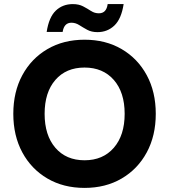

<svg xmlns="http://www.w3.org/2000/svg" viewBox="-20 -906 826 938"><path d="M393 12Q290 12 211.5 -34Q133 -80 89 -161.5Q45 -243 45 -350Q45 -457 89 -538.5Q133 -620 211.5 -666Q290 -712 393 -712Q496 -712 574.5 -666Q653 -620 697 -538.5Q741 -457 741 -350Q741 -243 697 -161.5Q653 -80 574.5 -34Q496 12 393 12ZM393 -123Q483 -123 536 -184Q589 -245 589 -350Q589 -455 536 -515.5Q483 -576 393 -576Q303 -576 250.5 -515.5Q198 -455 198 -350Q198 -245 250.5 -184Q303 -123 393 -123ZM456 -749Q427 -749 406 -760.5Q385 -772 367 -783.5Q349 -795 329 -795Q293 -795 286 -750H208Q219 -822 252.5 -854Q286 -886 336 -886Q365 -886 386 -875Q407 -864 424.5 -852.5Q442 -841 463 -841Q500 -841 506 -886H584Q573 -814 539 -781.5Q505 -749 456 -749Z"/></svg>

Font: DM Sans Black
Style: Regular
Weight: 900
Designer: Colophon Foundry, Jonny Pinhorn
Foundry: Colophon Foundry
Version: Version 4.004; ttfautohint (v1.8.4.7-5d5b)